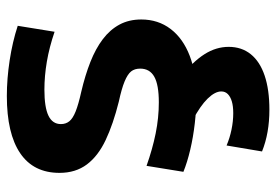

<svg xmlns="http://www.w3.org/2000/svg" viewBox="-140 -430 788 547"><g transform="rotate(-90 253.5 -156.0)"><path d="M251 10Q216 10 176.5 5.5Q137 1 101 -7.5Q65 -16 38 -27L55 -132Q103 -115 147.5 -106Q192 -97 236 -97Q286 -97 309 -110Q332 -123 332 -150Q332 -166 324 -176Q316 -186 295.5 -194.5Q275 -203 238 -211Q174 -227 128.5 -248.5Q83 -270 59 -302Q35 -334 35 -380Q35 -454 91 -492Q147 -530 254 -530Q303 -530 355.5 -522Q408 -514 454 -499L437 -394Q393 -409 352 -416Q311 -423 272 -423Q222 -423 198 -411.5Q174 -400 174 -376Q174 -362 182 -352Q190 -342 210 -334Q230 -326 266 -318Q313 -307 351 -292Q389 -277 416 -256.5Q443 -236 457.5 -209Q472 -182 472 -147Q472 -99 445 -63.5Q418 -28 368.5 -9Q319 10 251 10ZM215 218Q148 218 96 197L113 96Q134 105 158 110Q182 115 205 115Q225 115 238.5 111Q252 107 259.5 99.5Q267 92 267 81Q267 63 246.5 42Q226 21 186 0L310 -33Q352 0 373 33Q394 66 394 102Q394 139 373 165Q352 191 312 204.5Q272 218 215 218Z"/></g></svg>

Font: M PLUS 1
Style: Bold
Weight: 700
Designer: Coji Morishita
Foundry: UNDERFOREST DESIGN
Version: Version 1.001